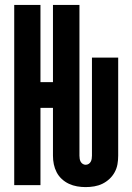

<svg xmlns="http://www.w3.org/2000/svg" viewBox="-20 -755 540 783"><path d="M329 8Q312 8 294.5 5Q277 2 261 -5.5Q245 -13 232 -25Q219 -37 211 -52.5Q203 -68 199.5 -85Q196 -102 196 -120V-315H145V0H38V-735H145V-420H196V-735H304V-120Q304 -114 305 -107.5Q306 -101 309 -95.5Q312 -90 317.5 -86.5Q323 -83 329 -83Q336 -83 341.5 -86.5Q347 -90 350 -95.5Q353 -101 354 -107.5Q355 -114 355 -120V-520H462V-120Q462 -102 459 -85Q456 -68 447.5 -52.5Q439 -37 426 -25Q413 -13 397.5 -5.5Q382 2 364.5 5Q347 8 329 8Z"/></svg>

Font: Iosevka SS04 Extrabold
Style: Regular
Weight: 800
Monospace: yes
Designer: Belleve Invis
Foundry: Belleve Invis
Version: Version 19.0.0; ttfautohint (v1.8.4)